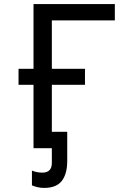

<svg xmlns="http://www.w3.org/2000/svg" viewBox="-20 -734 640 951"><path d="M548.8 -713.9V-632.8H236.8V-393.1H400.9V-314H236.8V-81.1H313V63Q313 127.4 286.1 162.1Q259.3 196.8 198.2 196.8Q179.2 196.8 163.8 192.6Q148.4 188.5 138.2 184.1V110.8Q145 114.3 159.2 117.7Q173.3 121.1 189.9 121.1Q212.9 121.1 224.9 109.1Q236.8 97.2 236.8 73.2V0H146V-314H71.8V-393.1H146V-713.9Z"/></svg>

Font: Droid Sans Mono
Style: Regular
Weight: 400
Monospace: yes
Foundry: Ascender Corporation
Version: Version 1.00 build 112